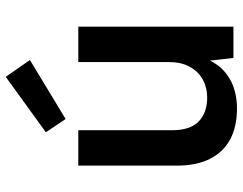

<svg xmlns="http://www.w3.org/2000/svg" viewBox="-106 -706 824 651"><g transform="rotate(-90 305.5 -380.0)"><path d="M263 12Q203 12 160 -10.5Q117 -33 93.5 -78.5Q70 -124 70 -191V-526H190V-207Q190 -147 219.5 -118Q249 -89 301 -89Q334 -89 361 -103.5Q388 -118 404.5 -147Q421 -176 421 -219V-526H541V0H435L426 -80Q406 -37 364 -12.5Q322 12 263 12ZM228 -569 183 -636 371 -772 428 -690Z"/></g></svg>

Font: DM Sans 9pt
Style: Semibold
Weight: 600
Designer: Colophon Foundry, Jonny Pinhorn
Foundry: Colophon Foundry
Version: Version 4.004;gftools[0.9.30]